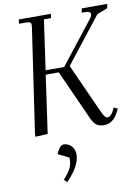

<svg xmlns="http://www.w3.org/2000/svg" viewBox="-106 -772 836 1145"><g transform="rotate(-10 312.5 -199.5)"><path d="M65.9 3.9 67.9 -22 158.2 -637.2Q160.2 -650.9 160.2 -655.8Q160.2 -668.5 153.3 -672.6Q146.5 -676.8 127.9 -676.8H86.9L89.8 -702.1H284.2L280.8 -676.8H237.8L194.8 -376H307.1L511.2 -636.2Q520 -648.4 520 -659.2Q520 -676.8 487.8 -676.8H466.8L471.2 -702.1H625L621.1 -676.8L557.1 -651.9L340.8 -376L474.1 -80.1Q485.4 -55.2 493.2 -45.2Q501 -35.2 511.2 -35.2Q529.8 -35.2 544.9 -64.9L556.2 -86.9L579.1 -76.2L567.9 -54.2Q536.6 6.8 481.9 6.8Q453.6 6.8 436.8 -5.4Q419.9 -17.6 405.8 -48.8L270 -350.1H190.9L141.1 0ZM178.2 128.9Q185.1 109.9 197.5 94Q210 78.1 223.1 78.1Q249.5 78.1 269.3 97.7Q289.1 117.2 289.1 150.9Q289.1 218.3 206.1 303.2L189 286.1Q221.2 249 233.2 224.9Q245.1 200.7 245.1 162.1Z"/></g></svg>

Font: Dihjauti S
Style: Italic
Weight: 400
Italic angle: -9°
Designer: T. Christopher White
Version: Version 3.0.0